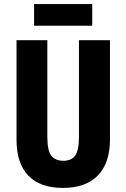

<svg xmlns="http://www.w3.org/2000/svg" viewBox="-20 -911 619 941"><path d="M519 -228Q519 -112 459.5 -51Q400 10 288 10Q178 10 119.5 -49.5Q61 -109 61 -226V-714H212V-241Q212 -172 232 -147.5Q252 -123 290 -123Q330 -123 348.5 -148.5Q367 -174 367 -242V-714H519ZM432 -891V-785H147V-891Z"/></svg>

Font: Noto Sans Telugu ExtraCondensed ExtraBold
Style: Regular
Weight: 800
Width: 2
Designer: Jelle Bosma - Monotype Design Team
Foundry: Monotype Imaging Inc.
Version: Version 2.005; ttfautohint (v1.8.4.7-5d5b)